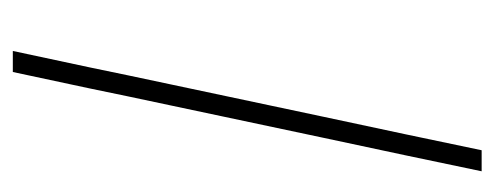

<svg xmlns="http://www.w3.org/2000/svg" viewBox="-250 -502 753 292"><g transform="rotate(90 126.0 -356.5)"><path d="M58 0Q71 -61 83 -117Q94.5 -173 108.5 -238.5L158 -472Q172.5 -539.5 184.5 -596.2Q196.5 -653 209 -713H241Q228.5 -653 216.5 -596.2Q204.5 -539.5 190 -472L140.5 -238.5Q126.5 -173 115 -117Q103 -61 90 0Z"/></g></svg>

Font: Heraclito Thin
Style: Italic
Weight: 100
Italic angle: -12°
Designer: Kostas Bartsokas (font) & Cristiano Sobral (main changes)
Foundry: Kostas Bartsokas (font) & Cristiano Sobral (main changes)
Version: Version 1.00;July 8, 2020;FontCreator 13.0.0.2655 64-bit